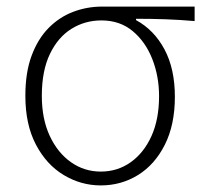

<svg xmlns="http://www.w3.org/2000/svg" viewBox="-20 -550 624 583"><path d="M286 13Q226 13 173.5 -18.5Q121 -50 89 -111Q57 -172 57 -259Q57 -330 76 -381Q95 -432 127.5 -465Q160 -498 202 -514Q244 -530 290 -530H571V-486Q525 -490 482 -491.5Q439 -493 393 -493V-489Q448 -459 479.5 -400Q511 -341 511 -256Q511 -171 480.5 -110.5Q450 -50 399 -18.5Q348 13 286 13ZM286 -29Q337 -29 377 -57.5Q417 -86 440 -137Q463 -188 463 -258Q463 -318 442.5 -370.5Q422 -423 383 -455.5Q344 -488 288 -488Q238 -488 197 -462.5Q156 -437 131.5 -386Q107 -335 107 -259Q107 -189 131 -137.5Q155 -86 195.5 -57.5Q236 -29 286 -29Z"/></svg>

Font: Noto Sans KR ExtraLight
Style: Regular
Weight: 250
Designer: Ryoko NISHIZUKA  (kana, bopomofo & ideographs); Paul D. Hunt (Latin, Greek & Cyrillic); Sandoll Communications , Soo-you
Foundry: Adobe
Version: Version 2.004-H2;hotconv 1.0.118;makeotfexe 2.5.65603